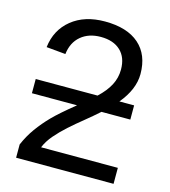

<svg xmlns="http://www.w3.org/2000/svg" viewBox="-105 -783 767 867"><g transform="rotate(15 278.0 -349.0)"><path d="M43.9 -366.2H333Q369.1 -399.9 387 -434.1Q404.8 -468.3 404.8 -506.8Q404.8 -563.5 371.6 -594.7Q338.4 -626 279.3 -626Q223.1 -626 186.8 -595.5Q150.4 -564.9 144 -509.8L54.2 -518.1Q64 -600.6 124.3 -649.4Q184.6 -698.2 279.3 -698.2Q383.3 -698.2 439.2 -649.2Q495.1 -600.1 495.1 -509.8Q495.1 -438.5 435.1 -366.2H503.9V-299.8H369.1Q337.4 -271.5 303.5 -244.1Q269.5 -216.8 239 -189.5Q208.5 -162.1 184.1 -133.8Q159.7 -105.5 147 -74.7H505.9V0H50.3V-62Q68.4 -104.5 94.7 -141.1Q121.1 -177.7 153.6 -210.9Q186 -244.1 254.9 -299.8H43.9Z"/></g></svg>

Font: Liberation Sans
Style: Regular
Weight: 400
Designer: Steve Matteson
Foundry: Ascender Corporation
Version: Version 2.00.1